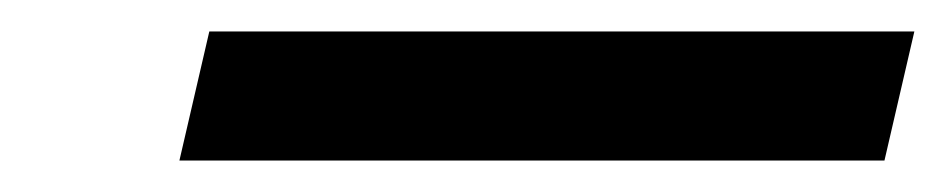

<svg xmlns="http://www.w3.org/2000/svg" viewBox="-20 -862 601 122"><path d="M94 -760 113 -842H561L542 -760Z"/></svg>

Font: Noto Sans UI Medium
Style: Italic
Weight: 500
Italic angle: -12°
Designer: Monotype Design Team
Foundry: Monotype Imaging Inc.
Version: Version 1.901